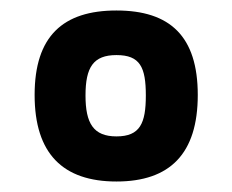

<svg xmlns="http://www.w3.org/2000/svg" viewBox="-20 -679 443 366"><path d="M202 -419C158 -419 143 -444 143 -497C143 -551 158 -574 202 -574C247 -574 258 -551 258 -497C258 -444 247 -419 202 -419ZM202 -659C100 -659 46 -610 46 -498C46 -386 100 -333 202 -333C304 -333 357 -386 357 -498C357 -610 304 -659 202 -659Z"/></svg>

Font: RazerF5 SemiBold
Style: Regular
Weight: 600
Foundry: Razer Inc.
Version: Version 2